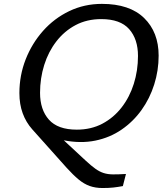

<svg xmlns="http://www.w3.org/2000/svg" viewBox="-20 -737 860 990"><path d="M323.5 128 146 -70.5Q114 -106.5 97 -153Q80 -199.5 80 -257Q80 -348 112.2 -430.5Q144.5 -513 202 -577.8Q259.5 -642.5 337.2 -679.8Q415 -717 505.5 -717Q648.5 -717 723.2 -644Q798 -571 798 -450Q798 -373.5 775.2 -301.5Q752.5 -229.5 709.8 -169.8Q667 -110 607 -68.8Q547 -27.5 471.8 -12Q396.5 3.5 309 -13.5L421 90.5Q450.5 118 472 133.2Q493.5 148.5 514.5 155.2Q535.5 162 562.5 162.2Q589.5 162.5 629.5 160L613.5 222.5Q587 227.5 563.8 230Q540.5 232.5 509 232.5Q472 232.5 442.5 222Q413 211.5 385 188.2Q357 165 323.5 128ZM186.5 -258.5Q186.5 -171.5 232.2 -120Q278 -68.5 376 -68.5Q449.5 -68.5 507.8 -99.2Q566 -130 607.2 -183.2Q648.5 -236.5 670 -305Q691.5 -373.5 691.5 -448.5Q691.5 -535.5 645.8 -587Q600 -638.5 502 -638.5Q428.5 -638.5 370.2 -607.8Q312 -577 270.8 -523.8Q229.5 -470.5 208 -402Q186.5 -333.5 186.5 -258.5Z"/></svg>

Font: Newsreader Caption
Style: Italic
Weight: 400
Italic angle: -17°
Designer: Hugues Gentile
Foundry: Production Type
Version: Version 1.001